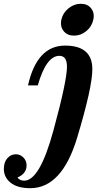

<svg xmlns="http://www.w3.org/2000/svg" viewBox="-145 -737 554 998"><path d="M12.2 241.2Q-54.2 241.2 -89.6 212.9Q-125 184.6 -125 141.1Q-125 106 -106.7 85.4Q-88.4 64.9 -63 64.9Q-39.6 64.9 -23.2 81.8Q-6.8 98.6 -6.8 122.6Q-6.8 165.5 -54.2 185.5Q-43 202.1 -19 202.1Q61.5 202.1 132.3 -57.4Q203.1 -316.9 203.1 -390.6Q203.1 -446.8 163.6 -446.8Q95.2 -446.8 51.3 -293H0.5Q46.9 -500 193.4 -500Q335 -500 335 -377.4Q335 -283.2 255.9 -21Q176.8 241.2 12.2 241.2ZM239.7 -551.8Q205.1 -551.8 186 -575.2Q171.9 -592.3 171.9 -615.7Q171.9 -624.5 173.8 -634.3Q181.6 -669.9 210.9 -693.6Q240.2 -717.3 274.9 -717.3Q310.1 -717.3 328.6 -693.8Q342.3 -676.8 342.3 -654.3Q342.3 -644.5 339.8 -634.3Q332.5 -599.1 303.7 -575.4Q274.9 -551.8 239.7 -551.8Z"/></svg>

Font: Munson
Style: Bold Italic
Weight: 700
Italic angle: -12°
Designer: Paul James MIller
Foundry: High-Logic / Made with FontCreator
Version: Version 2.10;May 5, 2019;FontCreator 11.5.0.2430 64-bit